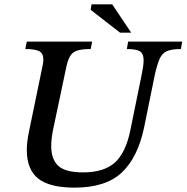

<svg xmlns="http://www.w3.org/2000/svg" viewBox="-20 -848 856 881"><path d="M322 13Q208 13 155.5 -28.5Q103 -70 103 -160Q103 -199 114 -249L173 -535Q179 -560 179 -574Q179 -603 160 -613Q141 -623 96 -623L103 -657H403L396 -623Q355 -623 333 -615.5Q311 -608 300 -587.5Q289 -567 282 -530L224 -255Q215 -212 215 -178Q215 -117 247.5 -87Q280 -57 361 -57Q457 -57 507 -102Q557 -147 578 -250L628 -495Q633 -519 636 -538Q639 -557 639 -571Q639 -602 622 -612.5Q605 -623 562 -623L568 -657H816L810 -623Q767 -623 745 -613Q723 -603 711.5 -576Q700 -549 689 -498L641 -262Q612 -125 538.5 -56Q465 13 322 13ZM582 -698H531L396 -803L400 -828H495Z"/></svg>

Font: STIX Two Text Medium
Style: Italic
Weight: 500
Italic angle: -12°
Designer: Ross Mills, John Hudson & Paul Hanslow, Tiro Typeworks Ltd; with prior portions MicroPress Inc. and Coen Hoffman, Elsevi
Foundry: Tiro Typeworks Ltd
Version: Version 2.13 b171